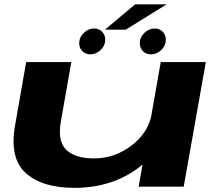

<svg xmlns="http://www.w3.org/2000/svg" viewBox="-20 -878 1050 903"><path d="M632 0 650.5 -104.5Q646.5 -101 642.5 -97.5Q513.5 5.5 329.5 5.5Q178.5 5.5 101 -64.2Q23.5 -134 51 -289L103 -586H315.5L266 -305.5Q250 -214 291.5 -173.5Q333 -133 422.5 -133Q518 -133 598 -193Q670.5 -248 690.5 -327.5L736 -586H948L844 0ZM405 -622.5Q381.5 -622.5 367 -637.5Q352.5 -652.5 352.5 -675Q352.5 -702.5 374 -723.2Q395.5 -744 422.5 -744Q445.5 -744 460.2 -728.8Q475 -713.5 475 -691Q475 -663.5 453.5 -643Q432 -622.5 405 -622.5ZM690 -622.5Q666.5 -622.5 652 -637.5Q637.5 -652.5 637.5 -675Q637.5 -702.5 659 -723.2Q680.5 -744 707.5 -744Q730.5 -744 745.2 -728.8Q760 -713.5 760 -691Q760 -663.5 738.5 -643Q717 -622.5 690 -622.5ZM473.5 -738.5 615.5 -857.5H763.5L571.5 -738.5Z"/></svg>

Font: Anybody UltraExpanded Regular
Style: Bold Italic
Weight: 700
Width: 9
Italic angle: -10°
Designer: Tyler Finck
Foundry: Etcetera Type Company
Version: Version 1.010; ttfautohint (v1.8.3) -l 8 -r 50 -G 200 -x 14 